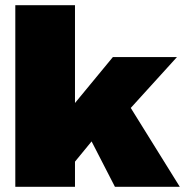

<svg xmlns="http://www.w3.org/2000/svg" viewBox="-20 -720 713 740"><path d="M333 -175 269 -97V0H39V-700H269V-323L415 -500H662L484 -304L673 0H423Z"/></svg>

Font: Work Sans Black
Style: Regular
Weight: 900
Designer: Wei Huang
Foundry: Wei Huang
Version: Version 1.500